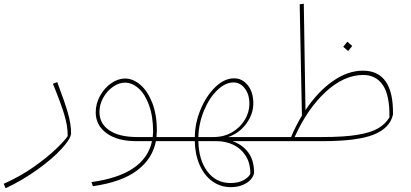

<svg xmlns="http://www.w3.org/2000/svg" viewBox="-54 -755 2198 1027"><path d="M-34 228Q54 189 127 137.5Q200 86 247 40.5Q294 -5 308 -27Q309 -80 289.5 -143.5Q270 -207 229 -307L252 -316Q290 -216 308.5 -153Q327 -90 326 -39Q323 -11 275 41.5Q227 94 147 151.5Q67 209 -24 252Z M881 0H780Q762 94 679.5 156.5Q597 219 443 241L435 219Q721 180 759 0H675Q574 0 516 -42.5Q458 -85 458 -154Q458 -200 481 -242Q504 -284 540.5 -309.5Q577 -335 615 -335Q657 -335 696 -302Q735 -269 760 -206Q785 -143 785 -57Q785 -44 783 -22H883L896 -11ZM765 -49Q765 -133 743 -193Q721 -253 686.5 -283Q652 -313 614 -313Q582 -313 550 -290.5Q518 -268 498 -232Q478 -196 478 -156Q478 -94 530.5 -58Q583 -22 680 -22H763Q765 -40 765 -49Z M1362 0H1190Q1243 19 1274 60.5Q1305 102 1305 169Q1303 187 1287.5 205Q1272 223 1244 234.5Q1216 246 1181 246Q1125 246 1081.5 214.5Q1038 183 1013.5 126.5Q989 70 988 0H881L866 -11L883 -22H988Q989 -99 1020 -172Q1051 -245 1099 -290.5Q1147 -336 1198 -336Q1242 -336 1271.5 -299Q1301 -262 1301 -202Q1301 -146 1264.5 -95Q1228 -44 1167 -22H1364L1377 -11ZM1007 -22H1088Q1144 -22 1187.5 -47.5Q1231 -73 1255.5 -114Q1280 -155 1280 -200Q1280 -250 1255.5 -282Q1231 -314 1195 -314Q1151 -314 1108 -272.5Q1065 -231 1037 -163Q1009 -95 1007 -22ZM1104 0H1078H1007Q1009 101 1055.5 162.5Q1102 224 1179 224Q1223 224 1251 207.5Q1279 191 1285 174Q1285 116 1259.5 77Q1234 38 1193 19Q1152 0 1104 0Z M2048 -142Q2032 -70 1945 -35Q1858 0 1671 0H1362L1347 -11L1364 -22H1503Q1525 -76 1561 -137L1549 -732L1571 -735L1580 -166Q1645 -264 1725.5 -320.5Q1806 -377 1887 -377Q2052 -377 2048 -142ZM1889 -354Q1786 -354 1688 -263.5Q1590 -173 1522 -22H1671Q1788 -22 1859 -34Q1930 -46 1968.5 -68.5Q2007 -91 2029 -127Q2031 -245 1994 -299.5Q1957 -354 1889 -354ZM1782 -505 1804 -532 1830 -509 1808 -482Z"/></svg>

Font: FiraGO Thin
Style: Italic
Weight: 100
Italic angle: -8°
Designer: bBox Type GmbH
Foundry: bBox Type GmbH
Version: Version 1.001